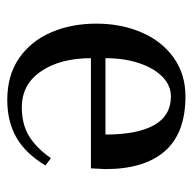

<svg xmlns="http://www.w3.org/2000/svg" viewBox="-21 -499 530 528"><g transform="rotate(90 244.0 -235.0)"><path d="M45 -235Q45 -303 69 -359Q93 -415 138.5 -447.5Q184 -480 245 -480Q346 -480 395.5 -423.5Q445 -367 445 -260L443 -220H140Q140 -136 176 -83Q212 -30 275 -30Q322 -30 354.5 -50Q387 -70 415 -110L435 -95Q402 -40 358 -15Q314 10 255 10Q187 10 140 -22.5Q93 -55 69 -110.5Q45 -166 45 -235ZM350 -260Q350 -348 324 -394Q298 -440 245 -440Q215 -440 191 -416.5Q167 -393 153.5 -352Q140 -311 140 -260Z"/></g></svg>

Font: El Messiri
Style: Regular
Weight: 400
Designer: Mohamed Gaber
Foundry: Kief Type Foundry
Version: Version 2.006